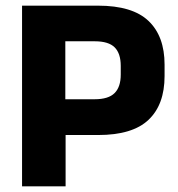

<svg xmlns="http://www.w3.org/2000/svg" viewBox="-20 -659 631 679"><path d="M163 -181.5V-308H314.5Q363.5 -308 385.2 -329.8Q407 -351.5 407 -395V-426Q407 -470 385.5 -491.5Q364 -513 315 -513H162.5V-639H326.5Q448.5 -639 505.2 -585Q562 -531 562 -430.5V-390Q562 -289 505.2 -235.2Q448.5 -181.5 327 -181.5ZM58 0V-639H211V-272.5L212 -201.5V0Z"/></svg>

Font: Anek Bangla Medium
Style: Bold
Weight: 700
Version: Version 1.003